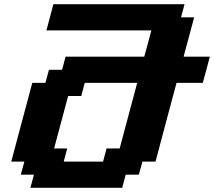

<svg xmlns="http://www.w3.org/2000/svg" viewBox="-20 -895 1020 915"><path d="M125 0H562.5L579.1 -62.5H641.6L658.7 -125H721.2Q737.8 -187.5 771 -312.5Q804.2 -437.5 821.3 -500H946.3Q952.1 -520.5 963.4 -562.3Q974.6 -604 980 -625H855L905.3 -812.5H842.8L859.4 -875H234.4Q229 -854 217.8 -812.5Q206.5 -771 201.2 -750H701.2Q695.8 -729.5 684.6 -687.5Q673.3 -645.5 667.5 -625H292.5L275.9 -562.5H213.4L196.3 -500H133.8Q117.2 -437.5 83.7 -312.5Q50.3 -187.5 33.7 -125H96.2L79.1 -62.5H141.6ZM471.2 -125H283.7L300.3 -187.5H237.8Q249 -229 271.2 -312.3Q293.5 -395.5 304.7 -437.5H367.2L383.8 -500H633.8L550.3 -187.5H487.8Z"/></svg>

Font: Faithful 32x
Style: SemiboldOblique
Weight: 400
Foundry: Faithful Resource Pack
Version: Version 1.0; January 27, 2023